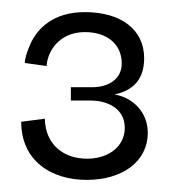

<svg xmlns="http://www.w3.org/2000/svg" viewBox="-20 -694 279 317"><path d="M123 -397C182 -397 224 -427 224 -475C224 -508 200 -533 169 -538C202 -545 218 -565 218 -598C218 -645 180 -674 120 -674C69 -674 42 -648 30 -621C24 -607 21 -597 21 -590L57 -585C58 -608 77 -641 120 -641C157 -641 181 -621 181 -589C181 -564 160 -550 132 -550H97V-528H131C152 -528 186 -518 186 -483C186 -452 159 -432 124 -432C85 -432 55 -455 54 -498L15 -493C15 -429 64 -397 123 -397Z"/></svg>

Font: OSH Darker Grotesque Medium
Style: Regular
Weight: 500
Designer: Gabriel Lam
Foundry: TypeRant
Version: Version 1.000;Glyphs 3.1.1 (3148)